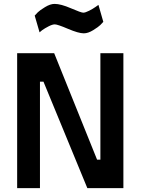

<svg xmlns="http://www.w3.org/2000/svg" viewBox="-20 -965 727 985"><path d="M68 0V-692H258L478 -146H495V-692H613V0H428L203 -546H185V0ZM485 -940 510 -853Q504 -846 494.5 -836.5Q485 -827 458.5 -810.5Q432 -794 410 -794Q383 -794 329 -817Q275 -840 261 -840Q249 -840 229.5 -830Q210 -820 196 -810L183 -799L158 -885Q164 -892 174 -902Q184 -912 211 -928.5Q238 -945 260 -945Q292 -945 344 -922.5Q396 -900 407 -900Q418 -900 437.5 -910Q457 -920 471 -930Z"/></svg>

Font: TitilliumText22L Rg
Style: Bold
Weight: 700
Designer: Campivisivi
Foundry: Campivisivi
Version: 1.000